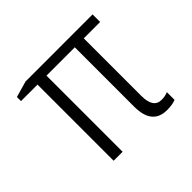

<svg xmlns="http://www.w3.org/2000/svg" viewBox="-132 -693 863 863"><g transform="rotate(-45 300.0 -261.5)"><path d="M537 0V-49Q519 -41 496 -41Q444 -41 444 -118V-484H548V-532H122L45 -510V-484H150V0H207V-484H387V-107Q387 9 481 9Q516 9 537 0Z"/></g></svg>

Font: Noto Sans Mono UI Light
Style: Regular
Weight: 300
Designer: Monotype Design team
Foundry: Monotype Imaging Inc.
Version: 1.000